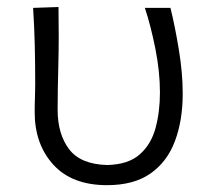

<svg xmlns="http://www.w3.org/2000/svg" viewBox="-20 -518 600 548"><path d="M285.5 10.5Q185.5 10.5 132.2 -48Q79 -106.5 79 -197.5Q79 -222 79.8 -240.8Q80.5 -259.5 80.5 -277Q80.5 -338.5 79.2 -389.8Q78 -441 74.5 -495.5L147 -498Q148.5 -408 146.5 -332.5Q144.5 -257 144.5 -204.5Q144.5 -135.5 177.2 -92.2Q210 -49 286 -47Q346 -48.5 378.5 -77Q411 -105.5 423.8 -152Q436.5 -198.5 436.5 -254Q436.5 -313.5 423.5 -378.8Q410.5 -444 393.5 -495.5H466.5Q479.5 -443 490.5 -376.2Q501.5 -309.5 501.5 -251Q501.5 -174 479.2 -115Q457 -56 409.5 -22.8Q362 10.5 285.5 10.5Z"/></svg>

Font: Commissioner Flair Light
Style: Regular
Weight: 300
Designer: Kostas Bartsokas
Foundry: Kostas Bartsokas
Version: Version 1.000; ttfautohint (v1.8.3)